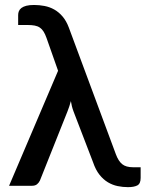

<svg xmlns="http://www.w3.org/2000/svg" viewBox="-20 -747 586 772"><path d="M545.5 -74.5V-31.5Q545.5 -8.5 532.2 -1.5Q519 5.5 494.5 5.5Q473.5 5.5 453 1.2Q432.5 -3 414 -14Q395.5 -25 380 -44.5Q364.5 -64 354 -95L276 -298Q271.5 -310 269 -320.2Q266.5 -330.5 265 -340.5Q262.5 -330.5 259 -320.2Q255.5 -310 251.5 -299.5L140.5 -21Q136.5 -12.5 129 -6.2Q121.5 0 108.5 0H16.5L213.5 -462.5L167 -594.5Q161.5 -610 155.2 -620Q149 -630 140.2 -636Q131.5 -642 119.5 -644.2Q107.5 -646.5 90.5 -646.5H53V-686.5Q53 -695 56 -702.2Q59 -709.5 66.2 -715Q73.5 -720.5 85.8 -723.8Q98 -727 117 -727Q138 -727 159 -723Q180 -719 198.5 -708.5Q217 -698 232 -680.2Q247 -662.5 257 -635.5L446 -126.5Q456 -99.5 471.2 -87Q486.5 -74.5 515 -74.5Z"/></svg>

Font: Lato SemiBold
Style: Regular
Weight: 600
Designer: Lukasz Dziedzic with Adam Twardoch and Botio Nikoltchev
Foundry: tyPoland Lukasz Dziedzic
Version: Version 2.015; 2015-08-06; http://www.latofonts.com/